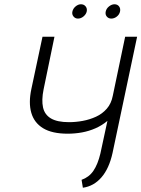

<svg xmlns="http://www.w3.org/2000/svg" viewBox="-20 -872 662 899"><path d="M359 -852Q346 -852 334 -842Q322 -832 319 -818Q316 -805 324 -795Q332 -785 345 -785Q359 -785 371 -795Q383 -805 386 -818Q389 -832 381 -842Q373 -852 359 -852ZM516 -852Q503 -852 490.5 -842Q478 -832 475 -818Q472 -804 480 -794.5Q488 -785 501 -785Q515 -785 527 -794.5Q539 -804 542 -818Q545 -832 537.5 -842Q530 -852 516 -852ZM507 -156 622 -700H566L508 -423Q501 -387 480 -363Q459 -339 429.5 -325.5Q400 -312 367.5 -306Q335 -300 303 -300Q248 -300 218.5 -317.5Q189 -335 181.5 -369Q174 -403 184 -453L235 -700H179L127 -456Q113 -391 126.5 -344Q140 -297 182 -271.5Q224 -246 297 -246Q331 -246 364 -252Q397 -258 427.5 -271.5Q458 -285 483 -306L450 -153Q444 -128 436 -108Q428 -88 417.5 -72.5Q407 -57 393 -46.5Q379 -36 362 -30L368 7Q419 0 455 -41.5Q491 -83 507 -156Z"/></svg>

Font: Advent Pro
Style: Italic
Weight: 400
Italic angle: -12°
Designer: VivaRado, Andreas Kalpakidis
Foundry: VivaRado, Andreas Kalpakidis
Version: Version 3.000